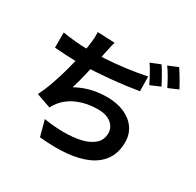

<svg xmlns="http://www.w3.org/2000/svg" viewBox="-193 -1080 1386 1361"><g transform="rotate(30 500.0 -399.5)"><path d="M414.6 -785.9Q406.7 -759.6 401.6 -734Q396.6 -708.3 390.7 -684Q385.9 -660 379.6 -629Q373.2 -597.9 365.5 -563.5Q357.7 -529 349.6 -493.7Q341.5 -458.3 332.5 -425.3Q323.5 -392.2 314.6 -364.2Q376 -397.5 436 -412Q495.9 -426.4 563.1 -426.4Q644.4 -426.4 704.6 -399.8Q764.8 -373.2 798.6 -325.2Q832.4 -277.2 832.4 -212.5Q832.4 -128.8 793.9 -70.8Q755.3 -12.9 683.7 20Q612.2 52.9 512.8 62Q413.4 71.2 291.6 58.6L256.8 -70.4Q339.2 -57.1 417.8 -56.7Q496.5 -56.4 559.5 -71.4Q622.5 -86.4 659.9 -120Q697.3 -153.6 697.3 -209.1Q697.3 -253.7 659.3 -286.3Q621.2 -318.9 548.1 -318.9Q461.5 -318.9 388.8 -288.8Q316.1 -258.7 271.3 -201.3Q263.6 -190.9 257.2 -181Q250.7 -171 243.5 -157.8L125.2 -199.4Q153.4 -254.1 177.4 -322.8Q201.4 -391.4 220.2 -461.4Q238.9 -531.3 251.2 -591.9Q263.5 -652.4 268.3 -691.1Q272.6 -722.9 273.7 -745.2Q274.8 -767.4 273.1 -792ZM65.9 -668.9Q114.1 -660.8 170.1 -655.5Q226.1 -650.2 273 -650.2Q337 -650.2 414.2 -654.9Q491.3 -659.5 574.7 -670.2Q658.1 -680.9 740.1 -697.9L742.4 -578.1Q694.6 -570.4 636.2 -562.7Q577.7 -555 514.6 -549.1Q451.5 -543.2 389.9 -539.4Q328.3 -535.7 274 -535.7Q216.5 -535.7 163.9 -538.3Q111.3 -540.9 66.1 -544.9ZM779 -820.1Q792 -802.3 806.6 -777.1Q821.2 -752 835 -726.9Q848.8 -701.7 858.3 -682.9L778 -648.6Q768.2 -669.4 754.9 -694.1Q741.6 -718.8 727.5 -743.8Q713.5 -768.8 699.5 -787.6ZM897.3 -865.2Q910.6 -846.4 925.8 -821.2Q941 -795.9 955.3 -771.3Q969.7 -746.7 978.1 -729L898.6 -694.7Q883.2 -726.4 861 -765.6Q838.7 -804.7 818.1 -832.7Z"/></g></svg>

Font: Noto Sans TC
Style: Regular
Weight: 100
Designer: Ryoko NISHIZUKA 西塚涼子 (kana, bopomofo & ideographs); Paul D. Hunt (Latin, Greek & Cyrillic); Sandoll Communications 산돌커뮤니
Foundry: Adobe
Version: Version 2.004;hotconv 1.0.118;makeotfexe 2.5.65603